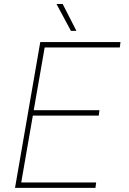

<svg xmlns="http://www.w3.org/2000/svg" viewBox="-20 -916 627 936"><path d="M461.4 -352.5H140.1L83.5 -26.4H448.7L445.3 0H53.2L176.3 -710.9H567.4L564 -684.6H197.8L144.5 -378.9H464.8ZM352.5 -765.6H325.7L255.4 -896.5H285.6Z"/></svg>

Font: TypoPRO Roboto Mono
Style: Italic
Weight: 250
Designer: Google
Version: Version 2.000986; 2015; ttfautohint (v1.3)